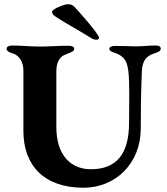

<svg xmlns="http://www.w3.org/2000/svg" viewBox="-20 -869 785 903"><path d="M434 -682C442 -683 446 -686 446 -691C446 -709 346 -820 330 -837C319 -848 311 -849 296 -849C280 -847 222 -827 225 -811C227 -803 231 -797 244 -789C295 -756 358 -722 409 -690C416 -685 425 -682 434 -682ZM373 14C522 14 641 -99 642 -262C642 -350 643 -430 647 -531C649 -579 664 -606 709 -619C727 -624 736 -631 736 -640C736 -652 725 -655 710 -655C672 -655 657 -651 620 -651C589 -651 572 -653 524 -653C506 -653 494 -649 494 -639C494 -626 519 -622 534 -615C572 -596 585 -572 587 -483C589 -422 587 -344 587 -292C587 -145 528 -73 407 -73C318 -73 245 -134 245 -271V-533C245 -578 262 -601 282 -610C304 -620 329 -625 329 -639C329 -649 318 -654 302 -654C264 -654 205 -650 167 -650C128 -650 79 -655 37 -655C22 -655 11 -649 11 -640C11 -631 19 -624 39 -618C72 -609 90 -575 90 -538V-253C90 -93 185 14 373 14Z"/></svg>

Font: EB Garamond
Style: Bold
Weight: 700
Designer: Georg Duffner and Octavio Pardo
Foundry: Georg Duffner
Version: Version 1.000;PS 001.000;hotconv 1.0.88;makeotf.lib2.5.64775